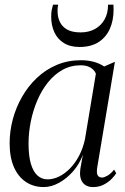

<svg xmlns="http://www.w3.org/2000/svg" viewBox="-20 -766 520 797"><path d="M383.5 -70.5Q380 -47.5 385.5 -38.2Q391 -29 404 -29Q412.5 -29 426.8 -37.2Q441 -45.5 453.5 -62L462.5 -47Q457 -37.5 443.8 -23.8Q430.5 -10 411 0.2Q391.5 10.5 366.5 10.5Q337 10.5 322.8 -9Q308.5 -28.5 313.5 -65L324 -124Q310.5 -86 284 -55.5Q257.5 -25 225.2 -7.2Q193 10.5 161.5 10.5Q119.5 10.5 87.5 -10.8Q55.5 -32 37.8 -72.5Q20 -113 20 -171.5Q20 -221.5 33.2 -271Q46.5 -320.5 71.8 -364.5Q97 -408.5 133.2 -442.8Q169.5 -477 215.5 -496.5Q261.5 -516 316 -516Q344.5 -516 368.8 -509.5Q393 -503 412.5 -490L457 -509.5ZM378 -460Q372 -475.5 356 -485.2Q340 -495 315 -495Q273.5 -495 239.5 -476Q205.5 -457 179.2 -424.2Q153 -391.5 135 -349.5Q117 -307.5 107.8 -261.5Q98.5 -215.5 98.5 -170Q98.5 -119 108.2 -86Q118 -53 135.8 -37.2Q153.5 -21.5 177.5 -21.5Q201 -21.5 224.8 -33Q248.5 -44.5 270 -66.2Q291.5 -88 307.8 -118.5Q324 -149 332.5 -187ZM310.5 -571Q271 -571 244.8 -587.5Q218.5 -604 205.5 -632.5Q192.5 -661 192.5 -697Q192.5 -714 194.8 -725.2Q197 -736.5 200 -746.5H221.5Q221 -743.5 220 -738Q219 -732.5 219 -719Q219 -695 228.5 -675Q238 -655 259 -643.2Q280 -631.5 314.5 -631.5Q348 -631.5 373.5 -645.2Q399 -659 413.8 -684.8Q428.5 -710.5 428.5 -746.5H451Q451 -742 451.2 -738Q451.5 -734 451.5 -726Q451.5 -681 435.8 -646Q420 -611 388.8 -591Q357.5 -571 310.5 -571Z"/></svg>

Font: Merriweather 144pt Light
Style: Italic
Weight: 300
Italic angle: -7.8°
Version: Version 2.101